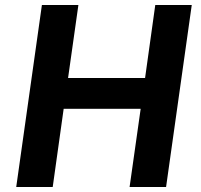

<svg xmlns="http://www.w3.org/2000/svg" viewBox="-20 -743 798 763"><path d="M44.5 0 146.5 -723H291.5L250.5 -433H556.5L597 -723H742L640 0H495L539 -310.5H233L189.5 0Z"/></svg>

Font: Public Sans
Style: Bold Italic
Weight: 700
Italic angle: -8°
Designer: The Public Sans project authors (U.S. Web Design System). Libre Franklin designed by Pablo Impallari and Rodrigo Fuenzal
Version: Version 1.008; ttfautohint (v1.8.1) -l 8 -r 50 -G 200 -x 14 